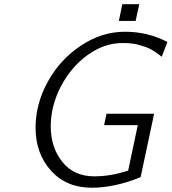

<svg xmlns="http://www.w3.org/2000/svg" viewBox="-20 -859 801 896"><path d="M146 -263.2Q146 -374 202.9 -477.5Q259.8 -581.1 357.4 -646Q455.1 -710.9 563 -710.9Q669.9 -710.9 761.2 -663.1L734.9 -594.2L723.1 -603Q710.9 -611.8 706.1 -615.5Q701.2 -619.1 687.5 -627Q673.8 -634.8 661.9 -638.9Q649.9 -643.1 632.6 -648.4Q615.2 -653.8 595.2 -656Q575.2 -658.2 551.8 -658.2Q465.8 -658.2 387.9 -601.6Q310.1 -544.9 263.4 -454.3Q216.8 -363.8 216.8 -269Q216.8 -171.9 270.5 -104Q324.2 -36.1 419.9 -36.1Q497.1 -36.1 578.1 -63L623 -274.9H465.8L477.1 -328.1H699.2L636.2 -32.2Q517.1 16.6 408.2 17.1Q290 17.1 218 -62.5Q146 -142.1 146 -263.2ZM534.7 -761.2 550.8 -839.4H629.9L612.8 -761.2Z"/></svg>

Font: CMU Bright
Style: Oblique
Weight: 500
Italic angle: -12°
Version: Version 0.7.0